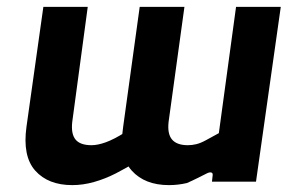

<svg xmlns="http://www.w3.org/2000/svg" viewBox="-20 -528 870 558"><path d="M190 10Q120 10 82.5 -32Q45 -74 57 -160L106 -508H235L190 -174Q186 -139 199.5 -122.5Q213 -106 246 -106Q264 -106 287.5 -114.5Q311 -123 343 -143L376 -58Q348 -40 316.5 -24Q285 -8 253 1Q221 10 190 10ZM471 10Q401 10 363 -32Q325 -74 338 -160L386 -508H516L470 -174Q466 -139 480 -122.5Q494 -106 526 -106Q538 -106 550.5 -109Q563 -112 578.5 -120.5Q594 -129 616 -141L666 -508H796L724 0H596L598 -18Q599 -25 594.5 -26.5Q590 -28 583 -25Q567 -17 552 -9.5Q537 -2 523 4Q510 7 497 8.5Q484 10 471 10Z"/></svg>

Font: Finlandica SemiBold
Style: Italic
Weight: 600
Italic angle: -8°
Designer: Niklas Ekholm, Juho Hiilivirta, Jaakko Suomalainen
Foundry: Helsinki Type Studio
Version: Version 1.063